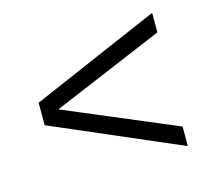

<svg xmlns="http://www.w3.org/2000/svg" viewBox="-78 -594 775 685"><g transform="rotate(-15 310.0 -252.0)"><path d="M536.1 -5.9 62 -210V-293L536.1 -498V-425.8L124 -252L536.1 -78.1Z"/></g></svg>

Font: Archivo Light
Style: Regular
Weight: 300
Designer: Hector Gatti
Foundry: Omnibus-Type
Version: Version 2.001